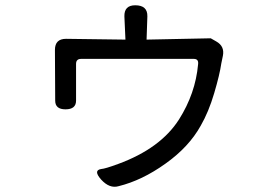

<svg xmlns="http://www.w3.org/2000/svg" viewBox="-20 -641 1040 727"><path d="M492 -621Q539 -621 538 -579L535 -491L778 -496L799 -484Q831 -466 824 -430L818 -401Q812 -359 791 -288Q770 -217 740 -165Q695 -84 606 -21Q518 42 429 64Q395 74 363 39Q332 4 363 -1Q378 -2 427 -20Q588 -79 658 -189Q720 -287 730 -397Q733 -418 714 -418H287Q268 -418 268 -399V-260Q268 -227 228 -227Q189 -227 189 -260L188 -452Q188 -494 230 -494L455 -491L451 -579Q450 -621 492 -621Z"/></svg>

Font: Swei Gothic CJK TC Regular
Style: Regular
Weight: 400
Version: Version 2.129